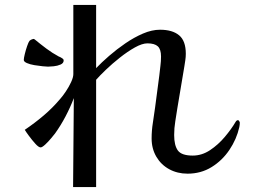

<svg xmlns="http://www.w3.org/2000/svg" viewBox="-20 -747 1040 775"><path d="M237 -503Q237 -492 224.5 -486.5Q212 -481 197 -479.5Q182 -478 174 -478Q168 -478 152.5 -479.5Q137 -481 119 -484Q101 -487 88.5 -492.5Q76 -498 76 -505Q76 -512 80 -528.5Q84 -545 89.5 -561Q95 -577 99 -582Q105 -588 116 -590L120 -588Q143 -569 167 -551Q191 -533 217 -519Q220 -518 223 -516.5Q226 -515 229 -513Q231 -512 234 -509.5Q237 -507 237 -503ZM948 -252Q948 -248 947.5 -243.5Q947 -239 946 -234Q935 -185 906 -142Q877 -99 834 -72.5Q791 -46 737 -46Q696 -46 663 -64Q630 -82 611 -114.5Q592 -147 592 -188Q592 -220 597 -251Q602 -282 606 -313L623 -442Q625 -462 627.5 -481Q630 -500 630 -519Q630 -548 617 -560Q604 -572 575 -572Q554 -572 524.5 -555.5Q495 -539 464 -514.5Q433 -490 407.5 -465.5Q382 -441 368 -425V8H275L278 -351Q264 -314 244.5 -277Q225 -240 202 -208Q198 -203 186.5 -189Q175 -175 162.5 -163.5Q150 -152 144 -152Q136 -152 122.5 -167Q109 -182 96.5 -199Q84 -216 80 -223Q120 -250 156.5 -281Q193 -312 224 -349Q233 -359 245.5 -377.5Q258 -396 267 -415.5Q276 -435 276 -448V-727H368V-472Q390 -495 420.5 -521.5Q451 -548 486 -572Q521 -596 557 -611.5Q593 -627 626 -627Q676 -627 703 -604.5Q730 -582 730 -530Q730 -517 728 -504Q726 -491 724 -478Q717 -436 710 -394.5Q703 -353 696 -311Q692 -284 687.5 -257Q683 -230 683 -202Q683 -160 698 -139.5Q713 -119 758 -119Q795 -119 828 -141Q861 -163 887.5 -194.5Q914 -226 931 -255Q935 -262 941 -262Q943 -262 945.5 -258Q948 -254 948 -252Z"/></svg>

Font: Kaisei Opti Medium
Style: Regular
Weight: 500
Designer: Font-Kai, 金井和夫
Foundry: KAZUO KANAI
Version: Version 5.003